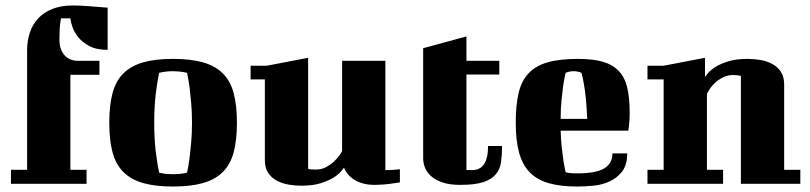

<svg xmlns="http://www.w3.org/2000/svg" viewBox="-20 -671 2957 701"><path d="M373 -489Q332 -489 306 -503Q280 -517 265 -536Q250 -555 244 -574Q238 -593 237 -604H203Q201 -597 200 -586Q197 -566 197 -526Q197 -491 215 -470Q233 -449 265 -449H343V-398H237V-51H296V0H20V-51H79V-488Q79 -522 89 -552Q99 -582 119.5 -604Q140 -626 171.5 -638.5Q203 -651 245 -651Q270 -651 303.5 -648.5Q337 -646 373 -643Z M543 -223Q543 -184 545.5 -150.5Q548 -117 552 -93Q556 -64 561 -41Q566 -39 574 -38Q587 -35 612 -35Q636 -35 650 -38Q658 -39 663 -41Q668 -64 672 -93Q675 -117 678 -150.5Q681 -184 681 -223Q681 -262 678 -295Q675 -328 672 -353Q668 -381 663 -405Q657 -406 649 -408Q642 -409 632.5 -410Q623 -411 612 -411Q599 -411 590 -410Q581 -409 574 -408Q566 -406 561 -405Q556 -381 552 -353Q548 -328 545.5 -295Q543 -262 543 -223ZM379 -223Q379 -287 391 -331.5Q403 -376 431 -403.5Q459 -431 503 -443.5Q547 -456 612 -456Q676 -456 720.5 -443.5Q765 -431 793 -403.5Q821 -376 833 -331.5Q845 -287 845 -223Q845 -159 833 -114.5Q821 -70 793 -42.5Q765 -15 720.5 -2.5Q676 10 612 10Q547 10 503 -2.5Q459 -15 431 -42.5Q403 -70 391 -114.5Q379 -159 379 -223Z M895 -431H954L1105 -460V-55Q1107 -54 1111 -53Q1115 -52 1133 -52Q1154 -52 1170 -60.5Q1186 -69 1198 -80Q1210 -91 1218 -102Q1226 -113 1229 -119V-449H1387V-50H1400Q1409 -50 1418 -51L1440 -53V-5Q1422 -2 1405 0Q1391 2 1375 3Q1359 4 1349 4Q1323 4 1304 -1.5Q1285 -7 1271.5 -16Q1258 -25 1249 -36.5Q1240 -48 1236 -59Q1234 -56 1225 -45Q1216 -34 1197.5 -22.5Q1179 -11 1150.5 -2Q1122 7 1080 7Q1057 7 1033.5 3Q1010 -1 990.5 -11.5Q971 -22 959 -40Q947 -58 947 -87V-381H895Z M1525 -495 1683 -538V-449H1803V-399H1683V-50H1704Q1762 -50 1762 -138H1813Q1813 -106 1809.5 -80Q1806 -54 1790.5 -35Q1775 -16 1744.5 -6Q1714 4 1660 4Q1623 4 1597 -4.5Q1571 -13 1555 -27Q1539 -41 1532 -58Q1525 -75 1525 -93Z M2090 -456Q2145 -456 2181 -445.5Q2217 -435 2239 -412Q2261 -389 2270 -351.5Q2279 -314 2279 -259Q2279 -242 2278 -229.5Q2277 -217 2276 -209Q2275 -199 2274 -194H2027Q2028 -160 2031 -132.5Q2034 -105 2037 -85Q2041 -61 2045 -43Q2048 -41 2054 -40Q2059 -39 2068.5 -38.5Q2078 -38 2093 -38Q2118 -38 2140.5 -41.5Q2163 -45 2180 -53Q2197 -61 2206.5 -75.5Q2216 -90 2216 -111H2270Q2270 -69 2251.5 -45Q2233 -21 2205.5 -8.5Q2178 4 2146 7Q2114 10 2086 10Q2025 10 1982.5 -2.5Q1940 -15 1913.5 -42.5Q1887 -70 1875 -114.5Q1863 -159 1863 -223Q1863 -287 1873.5 -331.5Q1884 -376 1910 -403.5Q1936 -431 1979.5 -443.5Q2023 -456 2090 -456ZM2045 -405Q2040 -383 2036 -357Q2033 -334 2030 -303.5Q2027 -273 2027 -237H2124Q2122 -279 2119 -310.5Q2116 -342 2112 -363Q2108 -388 2103 -405Q2100 -406 2096 -408Q2092 -409 2086.5 -410Q2081 -411 2074 -411Q2067 -411 2062 -410Q2057 -409 2053 -408Q2049 -406 2045 -405Z M2344 -431H2403L2554 -460V-390Q2556 -393 2565 -404Q2574 -415 2592 -426.5Q2610 -438 2639 -447Q2668 -456 2710 -456Q2733 -456 2756.5 -452Q2780 -448 2799.5 -437.5Q2819 -427 2831 -409Q2843 -391 2843 -362V-51H2902V0H2685V-394Q2683 -394 2679 -395Q2671 -397 2657 -397Q2636 -397 2619.5 -388.5Q2603 -380 2591 -369Q2579 -358 2571.5 -346.5Q2564 -335 2561 -329V-51H2620V0H2344V-51H2403V-381H2344Z"/></svg>

Font: Bigshot One
Style: Regular
Weight: 400
Designer: Gesine Todt
Foundry: Gesine Todt
Version: Version 1.000